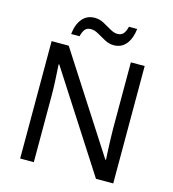

<svg xmlns="http://www.w3.org/2000/svg" viewBox="-130 -1020 1019 1128"><g transform="rotate(15 380.0 -456.5)"><path d="M663 0H558L176 -593H172Q174 -558 177 -506Q180 -454 180 -399V0H97V-714H201L582 -123H586Q585 -139 583.5 -171Q582 -203 580.5 -241Q579 -279 579 -311V-714H663ZM197 -784Q203 -843 231.5 -877.5Q260 -912 307 -912Q337 -912 363.5 -897.5Q390 -883 414 -869Q438 -855 459 -855Q482 -855 494.5 -869.5Q507 -884 514 -913H564Q558 -855 530 -820Q502 -785 455 -785Q427 -785 400.5 -799Q374 -813 349.5 -827.5Q325 -842 303 -842Q279 -842 267 -827.5Q255 -813 248 -784Z"/></g></svg>

Font: Noto Sans Tirhuta
Style: Regular
Weight: 400
Designer: Monotype Design Team
Foundry: Monotype Imaging Inc.
Version: Version 2.003; ttfautohint (v1.8.4.7-5d5b)